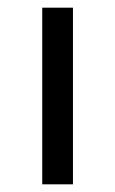

<svg xmlns="http://www.w3.org/2000/svg" viewBox="-20 -480 300 500"><path d="M90 -460H170V0H90Z"/></svg>

Font: Jost*
Style: Regular
Weight: 400
Version: Version 3.7